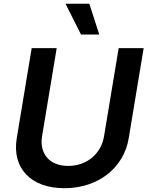

<svg xmlns="http://www.w3.org/2000/svg" viewBox="-20 -981 777 1012"><path d="M605.5 -727.3 528.4 -263.1C513.8 -172.2 439.6 -106.5 339.5 -106.5C239.3 -106.5 187.1 -172.2 201.7 -263.1L278.8 -727.3H147L68.2 -252.1C42.6 -95.9 141.3 11 319.6 11C496.8 11 632.8 -95.9 658.4 -252.1L737.2 -727.3ZM325.3 -961.3 407 -799H503.2L451 -961.3Z"/></svg>

Font: Margiela Sans Semi Bold
Style: Italic
Weight: 600
Italic angle: -9.39999°
Designer: Stefan Endress, Andreas Faust
Version: Version 1.100;FEAKit 1.0